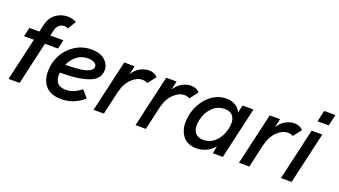

<svg xmlns="http://www.w3.org/2000/svg" viewBox="-60 -1196 3002 1702"><g transform="rotate(20 1441.0 -345.0)"><path d="M49.8 0 142.6 -402.8H49.3L68.8 -487.8H162.6L180.2 -560.5Q195.8 -627.4 244.9 -663.3Q293.9 -699.2 356.4 -699.2Q397.9 -699.2 438 -678.2L390.6 -599.1Q376.5 -609.4 356 -609.4Q328.6 -609.4 307.4 -591.8Q286.1 -574.2 278.8 -542.5L266.1 -487.8H389.6L370.1 -402.8H246.6L154.3 0Z M824.7 -361.3Q824.7 -317.9 797.1 -287.1Q769.5 -256.3 718 -239.5Q666.5 -222.7 603 -215.3Q539.6 -208 457.5 -208Q456.5 -192.4 456.5 -184.6Q456.5 -134.3 481.4 -108.4Q506.3 -82.5 560.1 -82.5Q635.3 -82.5 702.1 -141.1L760.7 -73.2Q665.5 9.3 550.8 9.3Q452.1 9.3 403.6 -42Q355 -93.3 355 -182.6Q355 -264.6 392.3 -336.2Q429.7 -407.7 499 -452.4Q568.4 -497.1 653.8 -497.1Q735.8 -497.1 780.3 -457.8Q824.7 -418.5 824.7 -361.3ZM650.9 -412.1Q591.8 -412.1 547.6 -378.2Q503.4 -344.2 479 -289.6Q500.5 -290 515.1 -290.3Q529.8 -290.5 554.9 -291.5Q580.1 -292.5 597.9 -294.7Q615.7 -296.9 638.4 -300.3Q661.1 -303.7 676.5 -309.3Q691.9 -314.9 705.8 -322.3Q719.7 -329.6 726.8 -339.8Q733.9 -350.1 733.9 -362.8Q733.9 -386.7 710 -399.4Q686 -412.1 650.9 -412.1Z M851.6 0 963.9 -487.8H1062L1042.5 -403.3Q1068.4 -449.2 1110.6 -473.1Q1152.8 -497.1 1196.3 -497.1Q1247.6 -497.1 1277.8 -462.9L1217.3 -385.3Q1199.2 -398.9 1169.4 -398.9Q1118.2 -398.9 1068.8 -351.8Q1019.5 -304.7 998.5 -216.3L949.2 0Z M1247.6 0 1359.9 -487.8H1458L1438.5 -403.3Q1464.4 -449.2 1506.6 -473.1Q1548.8 -497.1 1592.3 -497.1Q1643.6 -497.1 1673.8 -462.9L1613.3 -385.3Q1595.2 -398.9 1565.4 -398.9Q1514.2 -398.9 1464.8 -351.8Q1415.5 -304.7 1394.5 -216.3L1345.2 0Z M1822.8 9.3Q1782.2 9.3 1750.2 -4.4Q1718.3 -18.1 1698.2 -42.2Q1678.2 -66.4 1666.5 -99.6Q1654.8 -132.8 1655 -171.6Q1655.3 -210.4 1664.1 -253.4Q1675.3 -302.7 1699.5 -346.7Q1723.6 -390.6 1757.1 -424.3Q1790.5 -458 1834.7 -477.5Q1878.9 -497.1 1926.8 -497.1Q1974.1 -497.1 2010.7 -475.6Q2047.4 -454.1 2063 -416L2080.1 -487.8H2183.1L2071.3 0H1977.1L1990.2 -70.3Q1958 -30.3 1913.8 -10.5Q1869.6 9.3 1822.8 9.3ZM1856.9 -82.5Q1922.9 -82.5 1970.5 -130.4Q2018.1 -178.2 2034.7 -253.4Q2050.8 -320.8 2027.6 -363Q2004.4 -405.3 1942.4 -405.3Q1876 -405.3 1827.6 -357.2Q1779.3 -309.1 1763.2 -234.9Q1747.6 -167.5 1771.2 -125Q1794.9 -82.5 1856.9 -82.5Z M2223.6 0 2335.9 -487.8H2434.1L2414.6 -403.3Q2440.4 -449.2 2482.7 -473.1Q2524.9 -497.1 2568.4 -497.1Q2619.6 -497.1 2649.9 -462.9L2589.4 -385.3Q2571.3 -398.9 2541.5 -398.9Q2490.2 -398.9 2440.9 -351.8Q2391.6 -304.7 2370.6 -216.3L2321.3 0Z M2752 -583.5 2776.4 -689.9H2882.3L2857.9 -583.5ZM2619.6 0 2731.9 -487.8H2832.5L2720.2 0Z"/></g></svg>

Font: HK Grotesk SmBold Legacy Italic
Style: Regular
Weight: 600
Italic angle: -13°
Designer: Alfredo Marco Pradil
Foundry: Hanken Design Co.
Version: Version 2.022;PS 002.022;hotconv 1.0.88;makeotf.lib2.5.64775